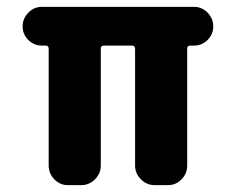

<svg xmlns="http://www.w3.org/2000/svg" viewBox="-20 -540 688 560"><path d="M102 -407Q79 -407 62.5 -423.5Q46 -440 46 -463Q46 -486 62.5 -503Q79 -520 102 -520H546Q569 -520 585.5 -503Q602 -486 602 -463Q602 -440 585.5 -423.5Q569 -407 546 -407H535Q526 -407 526 -398V-57Q526 -34 509.5 -17Q493 0 470 0H431Q408 0 391 -17Q374 -34 374 -57V-398Q374 -407 365 -407H283Q274 -407 274 -398V-57Q274 -34 257 -17Q240 0 217 0H178Q155 0 138.5 -17Q122 -34 122 -57V-398Q122 -407 113 -407Z"/></svg>

Font: Rounded Mplus 1c ExtraBold
Style: Regular
Weight: 800
Version: Version 1.059.20150529